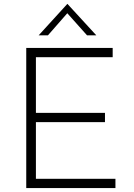

<svg xmlns="http://www.w3.org/2000/svg" viewBox="-20 -953 679 973"><path d="M551 -710V-663H162V-381H512V-334H162V-47H565V0H113V-710ZM421 -774 321 -886 223 -774H176L321 -933H322L468 -774Z"/></svg>

Font: Josefin Sans Light
Style: Regular
Weight: 300
Designer: Santiago Orozco
Foundry: Typemade
Version: Version 2.000